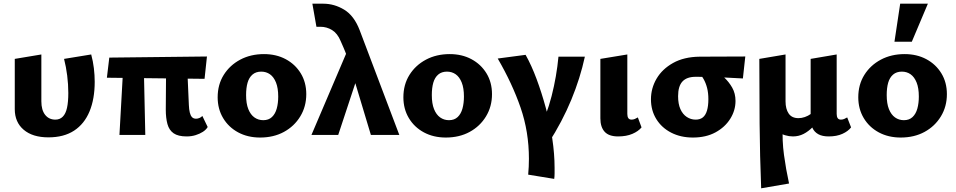

<svg xmlns="http://www.w3.org/2000/svg" viewBox="-20 -731 5181 1040"><path d="M242 13Q157 13 108.5 -28Q60 -69 60 -140V-412L204 -436V-182Q204 -135 224.5 -109Q245 -83 280 -83Q304 -83 320 -99Q336 -115 343 -147Q350 -179 350 -227Q350 -274 344 -321.5Q338 -369 327 -412L474 -436Q484 -399 488.5 -361.5Q493 -324 493 -288Q493 -195 465 -127.5Q437 -60 381.5 -23.5Q326 13 242 13Z M627 0 650 -412H758L767 0ZM559 -310 572 -419 1101 -425 1088 -304ZM878 -137 880 -412H992L1003 -162Q1004 -138 1008 -121.5Q1012 -105 1020 -96.5Q1028 -88 1042 -88Q1051 -88 1060.5 -92Q1070 -96 1076 -103L1105 -43Q1096 -28 1079 -17Q1062 -6 1039.5 1Q1017 8 991 8Q945 8 920.5 -9Q896 -26 887 -59Q878 -92 878 -137Z M1389 14Q1322 14 1270 -14Q1218 -42 1188.5 -91.5Q1159 -141 1159 -204Q1159 -273 1192 -325.5Q1225 -378 1281.5 -408Q1338 -438 1410 -438Q1476 -438 1527.5 -410.5Q1579 -383 1609 -334Q1639 -285 1639 -221Q1639 -154 1606.5 -100.5Q1574 -47 1518 -16.5Q1462 14 1389 14ZM1406 -80Q1435 -80 1453 -97Q1471 -114 1479 -143Q1487 -172 1487 -208Q1487 -254 1475 -284Q1463 -314 1442.5 -328.5Q1422 -343 1395 -343Q1366 -343 1347.5 -327Q1329 -311 1321 -283Q1313 -255 1313 -216Q1313 -170 1325 -140Q1337 -110 1358 -95Q1379 -80 1406 -80Z M1989 0 1881 -359Q1870 -397 1860 -424.5Q1850 -452 1841 -472.5Q1832 -493 1825 -509Q1808 -550 1779 -568Q1750 -586 1715 -586Q1708 -586 1704 -586Q1700 -586 1694 -586L1672 -711Q1686 -711 1701 -711Q1716 -711 1731 -711Q1791 -711 1844.5 -678.5Q1898 -646 1928 -568L2143 0ZM1667 0 1873 -483 1925 -342 1812 0Z M2395 14Q2328 14 2276 -14Q2224 -42 2194.5 -91.5Q2165 -141 2165 -204Q2165 -273 2198 -325.5Q2231 -378 2287.5 -408Q2344 -438 2416 -438Q2482 -438 2533.5 -410.5Q2585 -383 2615 -334Q2645 -285 2645 -221Q2645 -154 2612.5 -100.5Q2580 -47 2524 -16.5Q2468 14 2395 14ZM2412 -80Q2441 -80 2459 -97Q2477 -114 2485 -143Q2493 -172 2493 -208Q2493 -254 2481 -284Q2469 -314 2448.5 -328.5Q2428 -343 2401 -343Q2372 -343 2353.5 -327Q2335 -311 2327 -283Q2319 -255 2319 -216Q2319 -170 2331 -140Q2343 -110 2364 -95Q2385 -80 2412 -80Z M2982 238 2841 215Q2843 193 2844 171.5Q2845 150 2845 129Q2845 -17 2800 -147.5Q2755 -278 2676 -414L2827 -434Q2859 -377 2886.5 -303Q2914 -229 2936.5 -146.5Q2959 -64 2971.5 19.5Q2984 103 2984 178Q2984 193 2984 208.5Q2984 224 2982 238ZM3005 -424H3148Q3123 -308 3074.5 -190.5Q3026 -73 2951 44L2888 2Q2941 -105 2968 -211Q2995 -317 3005 -424Z M3328 8Q3278 8 3255 -17.5Q3232 -43 3232 -90V-412L3378 -436V-114Q3378 -99 3383.5 -91Q3389 -83 3401 -83Q3410 -83 3418.5 -86.5Q3427 -90 3435 -95L3455 -41Q3438 -20 3405.5 -6Q3373 8 3328 8Z M3733 14Q3667 14 3615.5 -12.5Q3564 -39 3535 -86Q3506 -133 3506 -193Q3506 -253 3536.5 -305Q3567 -357 3626 -390Q3685 -423 3770 -424L4017 -425L4004 -306Q3941 -310 3879.5 -312.5Q3818 -315 3748 -315Q3700 -315 3676.5 -289.5Q3653 -264 3653 -210Q3653 -168 3665.5 -140Q3678 -112 3700 -97.5Q3722 -83 3748 -83Q3772 -83 3787 -95Q3802 -107 3809.5 -132Q3817 -157 3817 -194Q3817 -228 3810 -255Q3803 -282 3791 -303Q3779 -324 3763 -338L3846 -357Q3875 -337 3901.5 -312.5Q3928 -288 3946 -256.5Q3964 -225 3964 -184Q3964 -133 3935.5 -87.5Q3907 -42 3855.5 -14Q3804 14 3733 14Z M4103 289Q4096 114 4094.5 -61.5Q4093 -237 4093 -412L4235 -436V-182Q4235 -141 4252 -116Q4269 -91 4305 -91Q4322 -91 4339.5 -97Q4357 -103 4373 -114.5Q4389 -126 4400 -142L4431 -101Q4408 -69 4383.5 -44Q4359 -19 4332.5 -5.5Q4306 8 4275 8Q4254 8 4232.5 1.5Q4211 -5 4193 -19L4220 -48Q4216 30 4226.5 107.5Q4237 185 4254 263ZM4469 8Q4434 8 4412.5 -4Q4391 -16 4381 -37.5Q4371 -59 4371 -90V-412L4512 -436V-114Q4512 -99 4517.5 -91Q4523 -83 4535 -83Q4544 -83 4552.5 -86.5Q4561 -90 4569 -95L4590 -41Q4574 -20 4543 -6Q4512 8 4469 8Z M4859 14Q4792 14 4740 -14Q4688 -42 4658.5 -91.5Q4629 -141 4629 -204Q4629 -273 4662 -325.5Q4695 -378 4751.5 -408Q4808 -438 4880 -438Q4946 -438 4997.5 -410.5Q5049 -383 5079 -334Q5109 -285 5109 -221Q5109 -154 5076.5 -100.5Q5044 -47 4988 -16.5Q4932 14 4859 14ZM4876 -80Q4905 -80 4923 -97Q4941 -114 4949 -143Q4957 -172 4957 -208Q4957 -254 4945 -284Q4933 -314 4912.5 -328.5Q4892 -343 4865 -343Q4836 -343 4817.5 -327Q4799 -311 4791 -283Q4783 -255 4783 -216Q4783 -170 4795 -140Q4807 -110 4828 -95Q4849 -80 4876 -80ZM4825 -505 4856 -711H5006L4919 -505Z"/></svg>

Font: Ysabeau Office ExtraBold
Style: Regular
Weight: 800
Designer: Christian Thalmann (Catharsis Fonts)
Version: Version 2.001;gftools[0.9.30]; featfreeze: tnum,lnum,ss02